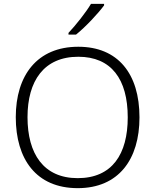

<svg xmlns="http://www.w3.org/2000/svg" viewBox="-20 -968 808 998"><path d="M521 -940V-948H453C427 -904 373 -836 336 -797V-788H375C425 -828 491 -899 521 -940ZM705 -358C705 -585 593 -725 387 -725C173 -725 62 -576 62 -359C62 -141 168 10 384 10C597 10 705 -140 705 -358ZM123 -359C123 -547 208 -673 387 -673C558 -673 644 -557 644 -358C644 -167 563 -42 384 -42C206 -42 123 -169 123 -359Z"/></svg>

Font: Noto Sans Malayalam Light
Style: Regular
Weight: 300
Designer: Jelle Bosma - Monotype Design Team
Foundry: Monotype Imaging Inc.
Version: Version 2.104